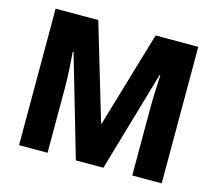

<svg xmlns="http://www.w3.org/2000/svg" viewBox="-102 -842 1097 970"><g transform="rotate(15 447.0 -357.0)"><path d="M371 0H515L668 -525H672C669 -476 666 -401 666 -341V0H820V-714H597L449 -213H446L297 -714H74V0H223V-338C223 -400 218 -476 214 -526H218Z"/></g></svg>

Font: Noto Sans Georgian SemiCondensed ExtraBold
Style: Regular
Weight: 800
Width: 4
Designer: Monotype Design Team, Akaki Razmadze
Foundry: Google LLC
Version: Version 2.005